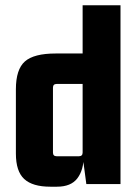

<svg xmlns="http://www.w3.org/2000/svg" viewBox="-20 -695 525 725"><path d="M292 -675H435V0H306L292 -105H296Q296 -53 272 -21.5Q248 10 195 10H170Q103 10 71.5 -19Q40 -48 40 -115V-358Q40 -433 74 -463Q108 -493 190 -493H292ZM292 -119V-394L307 -378H194Q180 -378 180 -364V-119Q180 -105 194 -105H278Q292 -105 292 -119Z"/></svg>

Font: Gemunu Libre ExtraLight ExtraBold
Style: Regular
Weight: 800
Version: Version 1.100